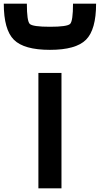

<svg xmlns="http://www.w3.org/2000/svg" viewBox="-208 -1020 540 1040"><path d="M125 0H0V-625H125ZM-187.5 -1000H-62.5Q-62.5 -906.2 -46.9 -890.6Q-31.2 -875 62.5 -875Q156.2 -875 171.9 -890.6Q187.5 -906.2 187.5 -1000H312.5Q312.5 -859.4 257.8 -804.7Q203.1 -750 62.5 -750Q-78.1 -750 -132.8 -804.7Q-187.5 -859.4 -187.5 -1000Z"/></svg>

Font: CraftyPE
Style: Regular
Weight: 400
Designer: Erek Butcher
Foundry: Haunted Coop
Version: Version 0.018;April 4, 2024;FontCreator 15.0.0.2962 64-bit